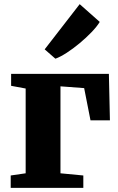

<svg xmlns="http://www.w3.org/2000/svg" viewBox="-20 -904 568 924"><path d="M31.5 0V-59.5L103.5 -70V-478L33.5 -491V-548.5H504L509 -325H415.5L385 -480L271 -488.5V-70L381 -59.5V0ZM246 -622 195 -666.5 363.5 -884 460 -798.5Q446 -775.5 420.2 -748.8Q394.5 -722 363.2 -696Q332 -670 301.5 -650.2Q271 -630.5 248 -622Z"/></svg>

Font: Merriweather 36pt Black
Style: Regular
Weight: 900
Version: Version 2.100